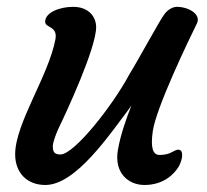

<svg xmlns="http://www.w3.org/2000/svg" viewBox="-20 -525 593 550"><path d="M23.4 -83C23.4 -30.8 56.6 4.9 109.9 4.9C197.3 4.9 293.5 -138.7 356.4 -222.2C342.3 -187.5 325.7 -140.1 317.9 -96.7C305.7 -28.3 349.1 4.9 393.6 4.9C450.7 4.9 480 -28.3 491.7 -47.4C503.4 -67.9 507.3 -96.2 490.7 -96.2C478 -96.2 469.7 -81.1 437.5 -81.1C417.5 -81.1 411.1 -101.6 417.5 -148.4C426.8 -215.8 521 -411.1 543.9 -457.5C557.1 -483.9 520.5 -505.4 486.8 -505.4C473.1 -505.4 459.5 -495.6 451.7 -485.4C437.5 -467.3 377.4 -355 351.1 -313C303.2 -222.7 192.4 -82.5 153.3 -82.5C135.7 -82.5 131.3 -89.8 131.3 -106.4C131.3 -115.7 138.2 -135.7 146.5 -154.8C170.4 -203.6 255.4 -387.2 255.4 -447.3C255.4 -476.1 234.9 -505.4 189.5 -505.4C150.9 -505.4 109.4 -489.3 109.4 -462.9C109.4 -443.8 146 -451.7 138.7 -412.1C118.7 -306.6 23.4 -171.4 23.4 -83Z"/></svg>

Font: Courgette
Style: Regular
Weight: 400
Designer: Karolina Lach
Foundry: Karolina Lach
Version: Version 1.002